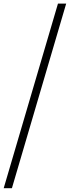

<svg xmlns="http://www.w3.org/2000/svg" viewBox="-67 -780 378 1040"><path d="M-47 239.5 247 -760.5H291.5L-2.5 239.5Z"/></svg>

Font: Newsreader 60pt
Style: Italic
Weight: 400
Italic angle: -17°
Designer: Hugues Gentile
Foundry: Production Type
Version: Version 1.003